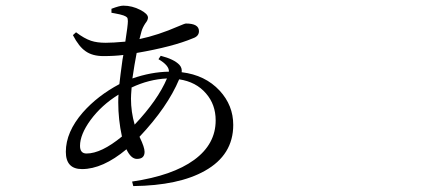

<svg xmlns="http://www.w3.org/2000/svg" viewBox="-20 -584 1540 662"><path d="M439.5 57.6 435.5 42Q575.2 21.5 649.4 -32.7Q723.6 -86.9 723.6 -168.9Q723.6 -223.6 690.4 -261.7Q656.2 -301.8 597.7 -310.5Q557.6 -214.8 460.9 -112.3L461.9 -110.4Q478.5 -76.2 478.5 -60.5Q478.5 -36.1 452.1 -36.1Q431.6 -36.1 416 -69.3Q334 -1 262.7 -1Q207 -1 207 -60.5Q207 -128.9 265.6 -196.3Q316.4 -253.9 391.6 -293.9Q394.5 -321.3 402.3 -377.9Q404.3 -389.6 405.3 -394.5Q375 -390.6 336.9 -390.6Q298.8 -390.6 275.4 -407.2Q252 -422.9 231.4 -462.9L242.2 -472.7Q270.5 -451.2 293.9 -443.4Q314.5 -436.5 344.7 -436.5Q369.1 -436.5 412.1 -440.4Q420.9 -497.1 420.9 -510.7Q420.9 -520.5 418 -523.9Q415 -527.3 405.8 -530.8Q396.5 -534.2 375 -538.1Q368.2 -539.1 364.3 -540V-553.7Q392.6 -564.5 405.3 -564.5Q435.5 -564.5 463.9 -549.8Q490.2 -536.1 490.2 -523.4Q490.2 -514.6 481.4 -503.9Q471.7 -489.3 467.8 -475.6L460.9 -449.2Q525.4 -462.9 594.7 -493.2Q617.2 -502.9 621.1 -502.9Q666 -502.9 666 -476.6Q666 -459 645.5 -452.1Q576.2 -422.9 451.2 -401.4Q443.4 -361.3 436.5 -313.5Q501 -335.9 562.5 -336.9Q563.5 -358.4 526.4 -379.9L534.2 -391.6Q580.1 -379.9 598.6 -360.4Q608.4 -349.6 606.4 -335Q687.5 -325.2 737.3 -271.5Q784.2 -220.7 784.2 -153.3Q784.2 -49.8 686.5 4.9Q596.7 55.7 439.5 57.6ZM278.3 -54.7Q329.1 -54.7 400.4 -113.3Q387.7 -171.9 387.7 -231.4Q387.7 -249 388.7 -257.8Q330.1 -221.7 292 -169.9Q255.9 -120.1 255.9 -81.1Q255.9 -54.7 278.3 -54.7ZM444.3 -154.3Q524.4 -239.3 555.7 -313.5Q493.2 -310.5 433.6 -282.2Q433.6 -281.2 433.6 -279.3Q431.6 -254.9 431.6 -244.1Q431.6 -198.2 444.3 -154.3Z"/></svg>

Font: Bpmf GenYo Min R
Style: R
Weight: 400
Foundry: But Ko
Version: Version 1.320